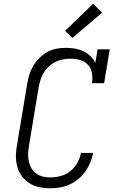

<svg xmlns="http://www.w3.org/2000/svg" viewBox="-20 -999 640 1027"><path d="M250 8Q228 8 206 5Q184 2 164 -5.5Q144 -13 127 -26Q110 -39 97.5 -55.5Q85 -72 77.5 -92Q70 -112 67 -133.5Q64 -155 65.5 -177.5Q67 -200 71 -223L125 -548Q129 -573 136.5 -598Q144 -623 157.5 -646Q171 -669 190.5 -688.5Q210 -708 233.5 -721Q257 -734 282.5 -738.5Q308 -743 333 -743Q358 -743 381.5 -739Q405 -735 426 -725Q447 -715 463.5 -699Q480 -683 490 -663L502 -735H567L537 -554H472Q476 -580 472 -606.5Q468 -633 451.5 -651.5Q435 -670 410 -677.5Q385 -685 358 -685Q339 -685 318.5 -681.5Q298 -678 279.5 -669.5Q261 -661 244.5 -646.5Q228 -632 216.5 -614.5Q205 -597 198.5 -577.5Q192 -558 188 -539L134 -213Q131 -193 130.5 -172.5Q130 -152 134.5 -133Q139 -114 149 -97.5Q159 -81 174.5 -70Q190 -59 210 -54.5Q230 -50 250 -50Q277 -50 305 -57.5Q333 -65 356 -83.5Q379 -102 393.5 -127.5Q408 -153 413 -181H478Q473 -155 463 -130Q453 -105 437 -82.5Q421 -60 399.5 -42Q378 -24 353 -12.5Q328 -1 302 3.5Q276 8 250 8ZM367 -796 328 -834 478 -979 526 -931Z"/></svg>

Font: Iosevka Etoile Light Oblique
Style: Regular
Weight: 300
Italic angle: -9°
Designer: Belleve Invis
Foundry: Belleve Invis
Version: Version 15.5.2; ttfautohint (v1.8.4)